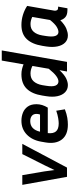

<svg xmlns="http://www.w3.org/2000/svg" viewBox="674 -1454 790 2178"><g transform="rotate(-90 1069.0 -365.0)"><path d="M526 -507 257 0H152L61 -507H171L214 -254L229 -142L283 -254L410 -507Z M918 -24Q863 -3 821.5 3.5Q780 10 744 10Q628 10 575.5 -58.5Q523 -127 542 -242L551 -294Q569 -396 632 -456.5Q695 -517 788 -517Q837 -517 879.5 -500Q922 -483 949 -445.5Q976 -408 976 -346Q976 -281 937 -218H648Q641 -157 667 -125.5Q693 -94 759 -94Q781 -94 818 -100Q855 -106 902 -122ZM784 -417Q690 -417 664 -306H859Q866 -327 866 -346Q866 -381 843.5 -399Q821 -417 784 -417Z M1347 0 1362 -85Q1307 -27 1266 -8.5Q1225 10 1193 10Q1144 10 1111.5 -21.5Q1079 -53 1067 -108.5Q1055 -164 1067 -236L1074 -280Q1092 -396 1151 -456.5Q1210 -517 1315 -517Q1346 -517 1373.5 -510.5Q1401 -504 1428 -493L1471 -740H1586L1456 0ZM1185 -236Q1173 -164 1187 -130.5Q1201 -97 1235 -97Q1261 -97 1295.5 -122Q1330 -147 1378 -207L1410 -392Q1387 -404 1366 -409Q1345 -414 1325 -414Q1267 -414 1235 -378Q1203 -342 1192 -280Z M2045 5Q1990 5 1963.5 -18.5Q1937 -42 1929 -76Q1875 -24 1832 -7Q1789 10 1756 10Q1707 10 1675 -21.5Q1643 -53 1631.5 -108.5Q1620 -164 1631 -236L1638 -280Q1657 -396 1714.5 -456.5Q1772 -517 1875 -517Q1933 -517 1988.5 -500Q2044 -483 2091 -452L2037 -143Q2035 -128 2041.5 -114.5Q2048 -101 2071 -101H2083L2064 5ZM1749 -236Q1738 -164 1751 -130.5Q1764 -97 1795 -97Q1821 -97 1854.5 -117.5Q1888 -138 1931 -192L1966 -394Q1925 -414 1885 -414Q1829 -414 1797.5 -378Q1766 -342 1756 -280Z"/></g></svg>

Font: Inria Sans
Style: Bold Italic
Weight: 700
Italic angle: -10°
Designer: Black Foundry Team
Foundry: Black Foundry
Version: Version 1.2; ttfautohint (v1.8.3)